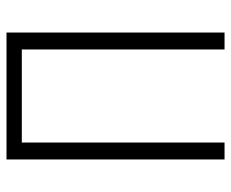

<svg xmlns="http://www.w3.org/2000/svg" viewBox="-80 -630 710 590"><g transform="rotate(-90 275.0 -335.0)"><path d="M80 0V-670H470V0H418V-623H132V0Z"/></g></svg>

Font: Lode Dark Term
Style: Regular
Weight: 400
Monospace: yes
Designer: Belleve Invis
Foundry: Belleve Invis
Version: Version 29.2.0